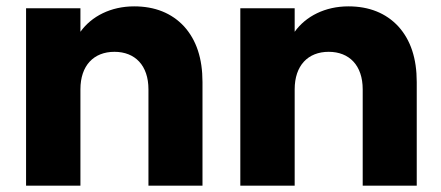

<svg xmlns="http://www.w3.org/2000/svg" viewBox="-20 -584 1388 604"><path d="M62 -558V0H233V-303C233 -378 275 -421 340 -421C405 -421 447 -378 447 -303V0H617V-326C617 -400 598 -458 559 -501C520 -543 467 -564 402 -564C329 -564 268 -533 233 -484V-558Z M736 -558V0H907V-303C907 -378 949 -421 1014 -421C1079 -421 1121 -378 1121 -303V0H1291V-326C1291 -400 1272 -458 1233 -501C1194 -543 1141 -564 1076 -564C1003 -564 942 -533 907 -484V-558Z"/></svg>

Font: Poppins
Style: Bold
Weight: 700
Designer: Ninad Kale (Devanagari), Jonny Pinhorn (Latin)
Foundry: Indian Type Foundry
Version: 4.004